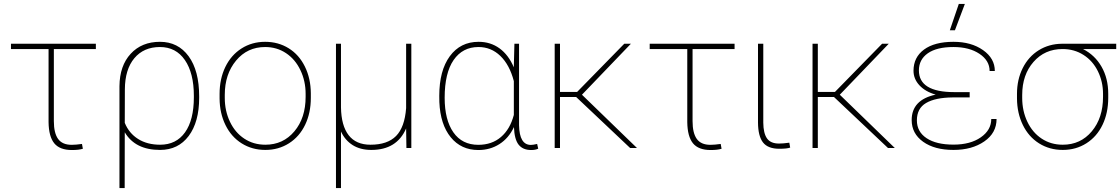

<svg xmlns="http://www.w3.org/2000/svg" viewBox="-20 -750 5677 973"><path d="M465.8 -501.5H252.9V-136.2Q252.9 -75.7 274.4 -45.9Q295.9 -16.1 343.3 -16.1Q363.8 -16.1 395.5 -20.5L399.9 3.9Q379.4 10.3 344.7 10.3Q282.7 10.3 254.9 -23.9Q227.1 -58.1 226.1 -130.9V-501.5H35.6V-528.3H465.8Z M790.5 -538.1Q882.3 -538.1 935.8 -465.1Q989.3 -392.1 989.3 -261.7V-254.4Q989.3 -131.8 936.3 -61Q883.3 9.8 791 9.8Q665 9.8 612.3 -79.6L611.8 203.1H585.4V-313.5Q586.4 -417 642.3 -477.5Q698.2 -538.1 790.5 -538.1ZM612.3 -127.4Q633.8 -74.7 679.9 -45.7Q726.1 -16.6 791.5 -16.6Q873 -16.6 917.7 -79.3Q962.4 -142.1 962.4 -256.8V-264.6Q962.4 -379.4 917 -445.6Q871.6 -511.7 790.5 -511.7Q708.5 -511.7 660.9 -455.1Q613.3 -398.4 612.8 -296.9Z M1092.8 -274.4Q1092.8 -350.1 1121.8 -410.4Q1150.9 -470.7 1203.9 -504.4Q1256.8 -538.1 1323.7 -538.1Q1390.1 -538.1 1442.9 -505.4Q1495.6 -472.7 1525.1 -412.6Q1554.7 -352.5 1555.2 -277.3V-253.9Q1555.2 -177.7 1526.4 -117.7Q1497.6 -57.6 1444.6 -23.9Q1391.6 9.8 1324.7 9.8Q1257.8 9.8 1204.8 -23.4Q1151.9 -56.6 1122.6 -116.5Q1093.3 -176.3 1092.8 -251ZM1119.1 -253.9Q1119.1 -188 1145.3 -133.1Q1171.4 -78.1 1218 -47.4Q1264.6 -16.6 1324.7 -16.6Q1415 -16.6 1471.9 -84.5Q1528.8 -152.3 1528.8 -259.3V-274.4Q1528.8 -339.4 1502.4 -394.5Q1476.1 -449.7 1429.4 -480.7Q1382.8 -511.7 1323.7 -511.7Q1233.4 -511.7 1176.3 -442.9Q1119.1 -374 1119.1 -269.5Z M1708 -528.3V-205.6Q1709.5 -113.3 1746.8 -64.9Q1784.2 -16.6 1857.4 -16.6Q1943.4 -16.6 1987.1 -60.8Q2030.8 -105 2038.1 -202.1V-528.3H2064.5V0H2039.6L2038.1 -99.1Q1991.2 9.8 1861.8 9.8Q1806.2 9.8 1767.3 -14.6Q1728.5 -39.1 1708 -83.5V203.1H1682.6V-528.3Z M2610.4 -528.3V-115.2Q2612.3 -15.6 2670.4 -15.6Q2681.2 -15.6 2702.1 -20.5L2707.5 3.4Q2693.8 10.3 2671.9 10.3Q2629.9 10.3 2608.4 -16.6Q2586.9 -43.5 2584.5 -106Q2558.1 -49.8 2511 -19.8Q2463.9 10.3 2404.3 10.3Q2316.9 10.3 2264.2 -54.4Q2211.4 -119.1 2206.5 -232.9L2206.1 -264.6Q2206.1 -392.1 2259.5 -465.1Q2313 -538.1 2405.3 -538.1Q2465.8 -538.1 2511.5 -504.9Q2557.1 -471.7 2584 -408.7V-417L2586.9 -528.3ZM2233.4 -254.4Q2233.4 -142.6 2277.6 -79.3Q2321.8 -16.1 2403.8 -16.1Q2472.7 -16.1 2518.8 -55.7Q2564.9 -95.2 2584 -167.5V-338.9Q2562.5 -421.4 2515.6 -466.6Q2468.8 -511.7 2404.8 -511.7Q2324.2 -511.7 2278.8 -445.8Q2233.4 -379.9 2233.4 -254.4Z M2899.9 -258.3H2817.9V0H2791V-528.3H2817.9V-284.2H2904.8L3143.6 -528.3H3177.2L2929.2 -270L3208 0H3173.3Z M3702.6 -501.5H3489.7V-136.2Q3489.7 -75.7 3511.2 -45.9Q3532.7 -16.1 3580.1 -16.1Q3600.6 -16.1 3632.3 -20.5L3636.7 3.9Q3616.2 10.3 3581.5 10.3Q3519.5 10.3 3491.7 -23.9Q3463.9 -58.1 3462.9 -130.9V-501.5H3272.5V-528.3H3702.6Z M3848.1 -528.3V-128.4Q3848.6 -74.7 3866.9 -48.6Q3885.3 -22.5 3927.7 -22.5Q3949.2 -22.5 3980 -26.9L3984.4 -2Q3968.3 3.9 3929.2 3.9Q3871.6 3.9 3846.7 -28.1Q3821.8 -60.1 3821.3 -128.9V-528.3Z M4206.5 -258.3H4124.5V0H4097.7V-528.3H4124.5V-284.2H4211.4L4450.2 -528.3H4483.9L4235.8 -270L4514.6 0H4480Z M4600.1 -141.6Q4600.1 -244.1 4721.7 -270.5Q4668.9 -285.6 4639.2 -317.9Q4609.4 -350.1 4609.4 -391.6Q4609.4 -459.5 4662.6 -498.8Q4715.8 -538.1 4812 -538.1Q4901.9 -538.1 4961.7 -496.1Q5021.5 -454.1 5021.5 -390.1H4995.1Q4995.1 -442.9 4943.6 -477.3Q4892.1 -511.7 4812 -511.7Q4727.1 -511.7 4681.9 -480Q4636.7 -448.2 4636.7 -393.1Q4636.7 -283.2 4815.9 -283.2H4894V-256.3H4807.6Q4719.7 -255.4 4673.1 -228Q4626.5 -200.7 4626.5 -140.1Q4626.5 -82.5 4675.5 -49.8Q4724.6 -17.1 4812 -17.1Q4897.5 -17.1 4950.4 -54Q5003.4 -90.8 5003.4 -147H5030.3Q5030.3 -76.2 4968 -33.2Q4905.8 9.8 4812 9.8Q4715.8 9.8 4658 -31.7Q4600.1 -73.2 4600.1 -141.6ZM4838.9 -730H4869.6L4819.3 -596.7H4793.5Z M5636.7 -501.5H5468.3Q5528.8 -470.7 5562.5 -411.6Q5596.2 -352.5 5596.2 -274.4V-254.4Q5596.2 -177.7 5567.4 -117.7Q5538.6 -57.6 5485.6 -23.9Q5432.6 9.8 5365.7 9.8Q5298.8 9.8 5245.8 -23.4Q5192.9 -56.6 5163.6 -116.5Q5134.3 -176.3 5133.8 -251V-274.4Q5133.8 -346.7 5162.8 -404.8Q5191.9 -462.9 5244.1 -495.4Q5296.4 -527.8 5361.8 -528.3H5636.7ZM5160.2 -253.9Q5160.2 -188 5186.3 -133.1Q5212.4 -78.1 5259 -47.4Q5305.7 -16.6 5365.7 -16.6Q5456.1 -16.6 5512.9 -84.5Q5569.8 -152.3 5569.8 -259.3V-274.4Q5569.8 -335.9 5543.9 -388.7Q5518.1 -441.4 5471.2 -471.4Q5424.3 -501.5 5364.7 -501.5Q5274.4 -501.5 5217.3 -436Q5160.2 -370.6 5160.2 -269Z"/></svg>

Font: Roboto Thin
Style: Regular
Weight: 250
Designer: Google
Version: Version 2.134; 2016